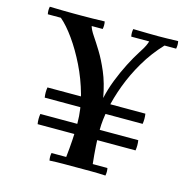

<svg xmlns="http://www.w3.org/2000/svg" viewBox="-104 -804 903 909"><g transform="rotate(15 347.5 -350.0)"><path d="M217 2Q213 -17 217 -35H289Q294 -80 296.5 -120Q299 -160 299 -190V-203Q299 -271 279.5 -341Q260 -411 229 -474Q198 -537 162.5 -587Q127 -637 94 -665H245Q250 -647 267 -622Q284 -597 306.5 -560.5Q329 -524 351 -472.5Q373 -421 386 -350Q396 -396 414 -442Q432 -488 453.5 -530Q475 -572 495 -603Q512 -629 518 -642Q524 -655 527 -665H602Q552 -612 515.5 -550Q479 -488 455.5 -425Q432 -362 420.5 -304.5Q409 -247 409 -203V-190Q409 -160 411.5 -120Q414 -80 419 -35H491Q495 -17 491 2Q457 0 423 0Q389 0 354 0Q320 0 286 0Q252 0 217 2ZM30 -665Q26 -684 30 -702Q65 -701 96.5 -700.5Q128 -700 147 -700Q160 -700 185.5 -700Q211 -700 241 -700.5Q271 -701 299 -702Q303 -684 299 -665ZM439 -665Q435 -684 439 -702Q481 -701 511.5 -700.5Q542 -700 561 -700Q581 -700 603 -700.5Q625 -701 659 -702Q663 -684 659 -665ZM598 -280H118Q114 -305 118 -330H598Q602 -305 598 -280ZM598 -150H118Q114 -175 118 -200H598Q602 -175 598 -150Z"/></g></svg>

Font: Poltawski Nowy
Style: Regular
Weight: 400
Designer: Adam Pótawski, Mateusz Machalski, Borys Kosmynka, Ania Wieluska
Foundry: Capitalics.wtf
Version: Version 1.001;gftools[0.9.25]